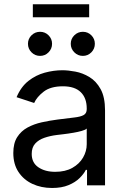

<svg xmlns="http://www.w3.org/2000/svg" viewBox="-20 -890 602 922"><path d="M230 12.7Q178.2 12.7 136 -6.8Q93.8 -26.4 68.8 -64Q43.9 -101.6 43.9 -155.3Q43.9 -202.1 62.5 -231.4Q81.1 -260.7 112.1 -277.6Q143.1 -294.4 180.7 -302.7Q218.3 -311 256.3 -315.9Q305.2 -322.3 335.9 -325.7Q366.7 -329.1 381.6 -337.4Q396.5 -345.7 396.5 -365.7V-368.7Q396.5 -419.4 367.7 -447.5Q338.9 -475.6 282.2 -475.6Q223.1 -475.6 189.9 -450Q156.7 -424.3 144 -395.5L59.6 -423.3Q80.6 -473.1 116.2 -501.2Q151.9 -529.3 194.8 -541Q237.8 -552.7 279.8 -552.7Q307.1 -552.7 342 -546.1Q377 -539.6 409.4 -520Q441.9 -500.5 463.1 -462.2Q484.4 -423.8 484.4 -359.9V0H397.9V-74.2H392.1Q382.8 -55.2 362.3 -34.9Q341.8 -14.6 309.1 -1Q276.4 12.7 230 12.7ZM245.1 -64.9Q293.9 -64.9 327.6 -84Q361.3 -103 378.9 -133.5Q396.5 -164.1 396.5 -197.3V-272.9Q391.1 -266.6 373 -261.5Q355 -256.3 331.8 -252.4Q308.6 -248.5 286.9 -245.8Q265.1 -243.2 252.4 -241.7Q220.7 -237.8 193.1 -228.3Q165.5 -218.8 148.9 -200.4Q132.3 -182.1 132.3 -150.9Q132.3 -108.4 164.3 -86.7Q196.3 -64.9 245.1 -64.9ZM408.2 -869.6V-807.1H137.7V-869.6ZM172.4 -621.6Q148.4 -621.6 131.3 -638.7Q114.3 -655.8 114.3 -679.7Q114.3 -703.6 131.3 -720.5Q148.4 -737.3 172.4 -737.3Q196.3 -737.3 213.1 -720.5Q230 -703.6 230 -679.7Q230 -655.8 213.1 -638.7Q196.3 -621.6 172.4 -621.6ZM377.9 -621.6Q354 -621.6 336.9 -638.7Q319.8 -655.8 319.8 -679.7Q319.8 -703.6 336.9 -720.5Q354 -737.3 377.9 -737.3Q401.9 -737.3 418.7 -720.5Q435.5 -703.6 435.5 -679.7Q435.5 -655.8 418.7 -638.7Q401.9 -621.6 377.9 -621.6Z"/></svg>

Font: Inter
Style: Regular
Weight: 400
Designer: Rasmus Andersson
Foundry: rsms
Version: Version 4.001;git-9221beed3